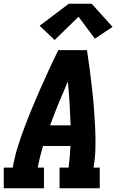

<svg xmlns="http://www.w3.org/2000/svg" viewBox="-21 -1002 641 1022"><path d="M-1 0V-110H47Q56 -164 72.5 -217Q89 -270 108.5 -322Q128 -374 149.5 -426Q171 -478 194 -530Q217 -582 240.5 -633Q264 -684 289 -735H442Q450 -684 456.5 -633Q463 -582 469 -530Q475 -478 479 -426.5Q483 -375 485.5 -322.5Q488 -270 487 -216.5Q486 -163 477 -110H510V0H296V-110H344Q348 -139 350.5 -168Q353 -197 354 -225H208Q200 -197 192.5 -168Q185 -139 180 -110H213V0ZM246 -335H355Q353 -394 349.5 -452Q346 -510 340 -568Q315 -510 291 -452Q267 -394 246 -335ZM270 -789 190 -865 345 -982H467L578 -859L484 -796L397 -913Z"/></svg>

Font: Iosevka Curly Slab XBdExObl
Style: Regular
Weight: 800
Width: 7
Italic angle: -9°
Monospace: yes
Designer: Belleve Invis
Foundry: Belleve Invis
Version: Version 11.1.0; ttfautohint (v1.8.3)